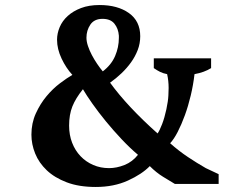

<svg xmlns="http://www.w3.org/2000/svg" viewBox="-20 -732 936 764"><path d="M676 0Q656 -12 629 -28.5Q602 -45 576 -71Q545 -39 489 -13.5Q433 12 361 12Q294 12 245.5 -6.5Q197 -25 166 -54.5Q135 -84 120 -121Q105 -158 105 -196Q105 -242 122.5 -280.5Q140 -319 165 -349Q190 -379 218.5 -400.5Q247 -422 268 -434Q243 -461 225 -499Q207 -537 207 -574Q207 -599 217.5 -624Q228 -649 249.5 -668.5Q271 -688 302.5 -700Q334 -712 376 -712Q448 -712 493 -680Q538 -648 538 -588Q538 -559 528 -533Q518 -507 501.5 -484Q485 -461 463.5 -440.5Q442 -420 418 -403Q487 -308 607 -201Q615 -212 625 -238Q635 -264 642 -297Q649 -330 650 -352Q651 -374 651 -382Q651 -411 645 -437Q629 -440 617 -446Q605 -452 592 -461V-500H820V-461Q793 -444 754 -437Q749 -394 739 -352Q729 -310 715.5 -273Q702 -236 687 -207Q672 -178 657 -162Q692 -131 728 -107Q764 -83 799 -63L850 -39V0ZM324 -582Q324 -567 330 -549Q336 -531 345.5 -513Q355 -495 366.5 -478Q378 -461 389 -448Q423 -474 438 -509Q453 -544 453 -581Q453 -586 453 -590Q451 -618 435.5 -637.5Q420 -657 388 -657Q355 -657 339.5 -634Q324 -611 324 -582ZM529 -116Q497 -143 464 -178Q431 -213 401.5 -249Q372 -285 348 -319Q324 -353 310 -377Q281 -341 268 -308.5Q255 -276 255 -232Q255 -195 267 -164Q279 -133 300.5 -110.5Q322 -88 351 -75.5Q380 -63 414 -63Q444 -63 475.5 -75.5Q507 -88 529 -116Z"/></svg>

Font: PTSerif
Style: Bold
Weight: 700
Designer: A.Korolkova, O.Umpeleva, V.Yefimov
Foundry: ParaType Ltd
Version: Version 1.000W OFL; ttfautohint (v1.2) -l 8 -r 50 -G 200 -x 